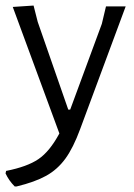

<svg xmlns="http://www.w3.org/2000/svg" viewBox="-36 -481 483 692"><path d="M100 -402 210 -86H217L331 -395L346 -458H417L253 -16Q228 52 199.5 91Q171 130 130.5 152.5Q90 175 24 191H17Q-4 170 -16 144L-14 135Q62 120 102.5 92.5Q143 65 178 0L10 -456L85 -461Z"/></svg>

Font: Alegreya Sans
Style: Regular
Weight: 400
Designer: Juan Pablo del Peral
Foundry: Huerta Tipografica
Version: Version 2.008; ttfautohint (v1.6)